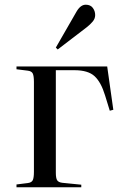

<svg xmlns="http://www.w3.org/2000/svg" viewBox="-20 -795 531 815"><path d="M50 0V-12L98 -18Q114 -20 119 -30Q124 -40 124 -66V-447Q124 -473 119 -483Q114 -493 98 -495L50 -501V-513H435L461 -329L446 -325L426 -390Q409 -446 381.5 -471.5Q354 -497 296 -497H217V-62Q217 -39 222.5 -30Q228 -21 245 -19L325 -11V0ZM225 -585 217 -593 305 -746Q322 -775 344 -775Q364 -775 374 -761.5Q384 -748 384 -731Q384 -716 373.5 -703.5Q363 -691 349 -680Z"/></svg>

Font: Literata 72pt
Style: Regular
Weight: 400
Designer: Latin by Veronika Burian and Jose Scaglione. Greek by Irene Vlachou. Cyrillic by Vera Evstafieva.
Foundry: TypeTogether
Version: Version 3.002